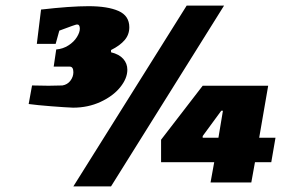

<svg xmlns="http://www.w3.org/2000/svg" viewBox="-20 -649 1073 683"><path d="M433 -401Q433 -370 407.5 -338.5Q382 -307 337.5 -286.5Q293 -266 240 -266Q213 -267 162 -271Q111 -275 82 -279L94 -345L153 -344L202 -345Q220 -348 230.5 -362Q241 -376 241 -392Q241 -412 228 -412H171L180 -473Q204 -475 223.5 -487.5Q243 -500 253.5 -517Q264 -534 264 -547Q264 -562 254 -562Q249 -562 191 -540L178 -493H111L126 -615Q230 -627 295 -627Q363 -627 401.5 -610Q440 -593 440 -552Q440 -526 423.5 -506.5Q407 -487 375 -471V-463Q404 -456 418.5 -439.5Q433 -423 433 -401ZM945 -72H887L874 0H729L742 -72H553V-152L701 -344H934L902 -159H960ZM757 -159 773 -255H767L701 -165V-159ZM644 -629H777L375 14H241Z"/></svg>

Font: Grenze Black
Style: Italic
Weight: 900
Italic angle: -10°
Designer: Renata Polastri
Foundry: Omnibus-Type
Version: Version 1.002; ttfautohint (v1.8)